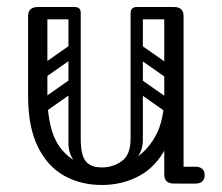

<svg xmlns="http://www.w3.org/2000/svg" viewBox="-20 -523 633 547"><path d="M270 4Q211 4 163.5 -22Q116 -48 88 -104.5Q60 -161 60 -251H115Q115 -144 157.5 -95Q200 -46 270 -46Q316 -46 356.5 -67.5Q397 -89 422.5 -134.5Q448 -180 448 -251H483Q483 -161 454 -104.5Q425 -48 377 -22Q329 4 270 4ZM88 -225Q60 -225 60 -251V-477Q60 -503 88 -503Q115 -503 115 -477V-251Q115 -225 88 -225ZM476 0Q448 0 448 -26V-477Q448 -503 476 -503Q503 -503 503 -477V-26Q503 0 476 0ZM453 -24Q453 -29 456 -34Q459 -39 463 -43Q465 -45 470.5 -46.5Q476 -48 487 -48H538Q550 -48 557 -41Q563 -36 563 -24Q563 -13 557 -7Q550 0 538 0H487Q466 0 462 -7Q455 -11 453 -24ZM193 -503Q210 -503 210 -486V-124Q210 -107 193 -107Q175 -107 175 -123V-485Q175 -503 193 -503ZM270 -46Q302 -46 327 -64Q352 -82 352 -127V-222H387V-124Q387 -94 369 -72.5Q351 -51 321.5 -39Q292 -27 259 -27ZM270 -46 280 -27Q231 -27 203 -52Q175 -77 175 -114V-222H210V-127Q210 -82 224 -64Q238 -46 270 -46ZM492 -486Q492 -468 474 -468H371Q353 -468 353 -486Q353 -503 372 -503H475Q492 -503 492 -486ZM208 -486Q208 -468 190 -468H87Q69 -468 69 -486Q69 -503 88 -503H191Q208 -503 208 -486ZM477 -305Q467 -292 454 -301L360 -367Q346 -376 357 -392Q367 -405 380 -396L474 -330Q479 -326 480.5 -319.5Q482 -313 477 -305ZM477 -207Q467 -194 454 -203L360 -269Q346 -278 357 -294Q367 -307 380 -298L474 -232Q479 -228 480.5 -221.5Q482 -215 477 -207ZM370 -503Q387 -503 387 -486V-154Q387 -137 370 -137Q352 -137 352 -153V-485Q352 -503 370 -503ZM466 -503Q483 -503 483 -486V-154Q483 -137 466 -137Q448 -137 448 -153V-485Q448 -503 466 -503ZM117 -308Q102 -297 93 -311Q89 -316 88.5 -323Q88 -330 96 -336L173 -390Q188 -400 198 -386Q202 -380 201.5 -373.5Q201 -367 194 -362ZM117 -210Q102 -199 93 -213Q89 -218 88.5 -225Q88 -232 96 -238L173 -292Q188 -302 198 -288Q202 -282 201.5 -275.5Q201 -269 194 -264Z"/></svg>

Font: Agu Display
Style: Regular
Weight: 400
Designer: Oluwaseun Badejo
Version: Version 1.103